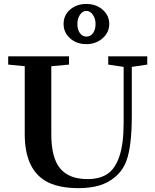

<svg xmlns="http://www.w3.org/2000/svg" viewBox="-20 -952 797 985"><path d="M423.3 -725.6Q373 -725.6 339.6 -755.4Q306.2 -785.2 306.2 -829.1Q306.2 -874 339.6 -902.8Q373 -931.6 423.3 -931.6Q473.6 -931.6 507.1 -901.9Q540.5 -872.1 540.5 -829.1Q540.5 -785.6 506.3 -755.6Q472.2 -725.6 423.3 -725.6ZM423.3 -764.2Q444.3 -764.2 457.3 -782.2Q470.2 -800.3 470.2 -829.1Q470.2 -856.9 456.3 -876.5Q442.4 -896 423.3 -896Q403.3 -896 390.1 -876Q377 -856 377 -829.1Q377 -800.3 389.9 -782.2Q402.8 -764.2 423.3 -764.2ZM383.3 13.2Q273.4 13.2 210.4 -25.4Q106.9 -89.4 106.9 -265.1V-612.3L22 -620.6V-663.1H334V-620.6L243.2 -612.3V-262.7Q243.2 -142.1 288.8 -87.6Q334.5 -33.2 428.7 -33.2Q492.2 -33.2 532 -60.3Q571.8 -87.4 593 -151.6Q614.3 -215.8 614.3 -321.3V-608.9L535.2 -620.6V-663.1H735.4V-620.6L656.2 -608.9V-360.4Q656.2 -202.6 628.9 -127.9Q610.4 -78.1 572.8 -45.9Q535.2 -13.7 488.5 -0.2Q441.9 13.2 383.3 13.2Z"/></svg>

Font: Elstob 6pt SemiBold
Style: Regular
Weight: 600
Designer: Peter S. Baker
Version: Version 1.015